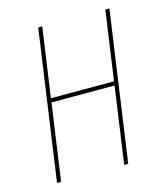

<svg xmlns="http://www.w3.org/2000/svg" viewBox="-94 -662 621 732"><g transform="rotate(-15 217.0 -295.5)"><path d="M41 0 125 -591H141L102 -318H351L390 -591H406L322 0H306L349 -302H100L57 0Z"/></g></svg>

Font: Alumni Sans Pinstripe
Style: Italic
Weight: 400
Italic angle: -8°
Designer: Robert E. Leuschke
Foundry: Robert E. Leuschke
Version: Version 1.010; ttfautohint (v1.8.4.7-5d5b)